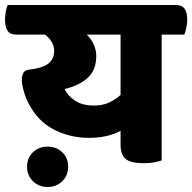

<svg xmlns="http://www.w3.org/2000/svg" viewBox="-60 -640 767 766"><path d="M130 106Q95 106 71.5 83Q48 60 48 25Q48 -10 71.5 -32.5Q95 -55 130 -55Q165 -55 188.5 -32.5Q212 -10 212 25Q212 60 188.5 83Q165 106 130 106ZM585 -502V0Q574 4 556 7.5Q538 11 514 11Q460 11 440.5 -6.5Q421 -24 421 -63V-118Q369 -90 295 -90Q229 -90 171 -115.5Q113 -141 78 -189Q51 -226 39 -262.5Q27 -299 27 -323Q27 -336 32.5 -348Q38 -360 55 -362Q109 -368 132.5 -386Q156 -404 156 -437Q156 -457 145.5 -474Q135 -491 119 -502H5Q-20 -502 -30 -517.5Q-40 -533 -40 -563Q-40 -575 -37 -593Q-34 -611 -29 -620H642Q666 -620 676.5 -605Q687 -590 687 -561Q687 -548 683.5 -529.5Q680 -511 675 -502ZM313 -219Q351 -219 376.5 -231.5Q402 -244 421 -261V-502H286Q303 -486 313.5 -463.5Q324 -441 324 -417Q324 -360 289.5 -329Q255 -298 198 -285Q209 -259 238.5 -239Q268 -219 313 -219Z"/></svg>

Font: Baloo 2 ExtraBold
Style: Regular
Weight: 800
Designer: Sarang Kulkarni and Ek Type
Foundry: Ek Type
Version: Version 1.640;hotconv 1.0.111;makeotfexe 2.5.65597; ttfautoh